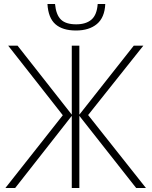

<svg xmlns="http://www.w3.org/2000/svg" viewBox="-20 -943 760 963"><path d="M295 -365 21 -714H68L340 -368V-714H378V-368L651 -714H699L422 -366L712 0H663L378 -362V0H340V-362L56 0H7ZM508 -923Q505 -855 466 -822.5Q427 -790 361 -790Q294 -790 258 -821.5Q222 -853 218 -923H256Q261 -869 285.5 -845Q310 -821 362 -821Q411 -821 438.5 -844.5Q466 -868 470 -923Z"/></svg>

Font: Noto Sans Disp ExtLt
Style: Regular
Weight: 200
Designer: Monotype Design Team
Foundry: Monotype Imaging Inc.
Version: Version 2.000;GOOG;noto-source:20170915:90ef993387c0